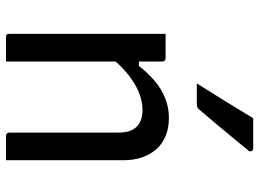

<svg xmlns="http://www.w3.org/2000/svg" viewBox="-132 -732 864 640"><g transform="rotate(90 300.0 -412.0)"><path d="M514 0Q492 0 473.5 0Q455 0 433 0Q430 0 427.5 -1.5Q425 -3 423.5 -5Q422 -7 422 -11Q422 -72 422 -132.5Q422 -193 422 -253.5Q422 -314 422 -375Q422 -416 402.5 -435.5Q383 -455 347 -455Q326 -455 304 -448.5Q282 -442 260 -429Q238 -416 215.5 -396Q193 -376 170 -348V-443H200Q223 -473 249.5 -495.5Q276 -518 307 -530.5Q338 -543 373 -543Q407 -543 433.5 -532Q460 -521 477.5 -501Q495 -481 504.5 -453.5Q514 -426 514 -393Q514 -345 514 -297Q514 -249 514 -200.5Q514 -152 514 -103Q514 -77 514 -51.5Q514 -26 514 0ZM185 0Q171 0 158 0Q145 0 132 0Q119 0 104 0Q101 0 99 -0.5Q97 -1 95.5 -2.5Q94 -4 93.5 -6Q93 -8 93 -11Q93 -64 93 -117Q93 -170 93 -222Q93 -274 93 -327Q93 -380 93 -433Q93 -465 93 -490.5Q93 -516 93 -532Q109 -532 122.5 -532Q136 -532 148.5 -532Q161 -532 174 -532Q178 -532 180 -530.5Q182 -529 183.5 -527Q185 -525 185 -521Q185 -435 185 -348Q185 -261 185 -174Q185 -87 185 0ZM374 -824Q404 -824 425.5 -824Q447 -824 474 -824Q482 -824 484 -818Q486 -812 481 -807Q457 -778 436.5 -753Q416 -728 395 -703Q374 -678 345 -644Q343 -641 338.5 -638.5Q334 -636 328 -636Q309 -636 292.5 -636Q276 -636 258 -636Q277 -666 296.5 -697.5Q316 -729 335.5 -760.5Q355 -792 374 -824Z"/></g></svg>

Font: Recursive
Style: Regular
Weight: 400
Version: Version 1.085